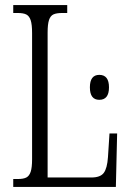

<svg xmlns="http://www.w3.org/2000/svg" viewBox="-20 -734 514 754"><path d="M32 -31H50Q72 -31 83.5 -37Q95 -43 100.5 -59.5Q106 -76 106 -109V-604Q106 -638 100.5 -654.5Q95 -671 83.5 -677Q72 -683 49 -683H32V-714H244V-683H225Q202 -683 190 -677.5Q178 -672 172.5 -655.5Q167 -639 167 -606V-37H339Q374 -37 387.5 -55Q401 -73 404 -117L410 -210H440L435 0H32ZM333 -391Q333 -440 370 -440Q408 -440 408 -391Q408 -342 370 -342Q333 -342 333 -391Z"/></svg>

Font: Noto Serif CondLight
Style: Regular
Weight: 300
Width: 3
Designer: Monotype Design Team
Foundry: Monotype Imaging Inc.
Version: Version 1.001